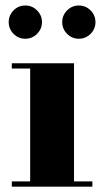

<svg xmlns="http://www.w3.org/2000/svg" viewBox="-20 -696 382 716"><path d="M256 -460V-19.5H324.5V0H24V-19.5H92.5V-440.5H24V-460ZM274 -551.5Q248.5 -551.5 230.2 -569.8Q212 -588 212 -613.5Q212 -639 230.2 -657.2Q248.5 -675.5 274 -675.5Q299.5 -675.5 317.8 -657.2Q336 -639 336 -613.5Q336 -588 317.8 -569.8Q299.5 -551.5 274 -551.5ZM74 -551.5Q48.5 -551.5 30.5 -569.8Q12.5 -588 12.5 -613.5Q12.5 -639 30.5 -657.2Q48.5 -675.5 74.5 -675.5Q100 -675.5 118.2 -657.2Q136.5 -639 136.5 -613.5Q136.5 -588 118.2 -569.8Q100 -551.5 74 -551.5Z"/></svg>

Font: Bodoni Moda ExtraBold
Style: Regular
Weight: 800
Version: Version 2.005